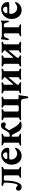

<svg xmlns="http://www.w3.org/2000/svg" viewBox="1757 -2235 635 4189"><g transform="rotate(-90 2074.5 -140.5)"><path d="M9 -54Q9 -76 22 -93Q35 -110 56 -110Q79 -110 99 -92Q117 -72 128 -72Q152 -72 168.5 -162Q185 -252 185 -339Q185 -363 173 -372.5Q161 -382 135 -388Q122 -391 116 -395.5Q110 -400 110 -409Q110 -415 117 -419.5Q124 -424 130 -424Q160 -424 186 -421Q220 -419 234 -419H412Q427 -419 461 -421Q487 -424 515 -424Q521 -424 526.5 -419.5Q532 -415 532 -409Q532 -394 513 -388Q492 -382 483 -374.5Q474 -367 474 -345V-69Q474 -51 483 -44Q492 -37 511 -31Q532 -23 532 -11Q532 -5 526.5 -1Q521 3 514 3Q484 3 458 0Q426 -2 409 -2Q392 -2 360 0Q335 3 305 3Q298 3 293 -1Q288 -5 288 -11Q288 -24 308 -31Q327 -37 335 -44Q343 -51 343 -69V-341Q343 -374 312 -374H256Q242 -374 235.5 -363Q229 -352 229 -339Q229 -261 216.5 -180.5Q204 -100 173.5 -43Q143 14 92 14Q53 14 31 -5.5Q9 -25 9 -54Z M576 0ZM576 -205Q576 -267 605 -319Q634 -371 684.5 -401.5Q735 -432 794 -432Q836 -432 871 -414Q906 -396 926 -364Q946 -332 946 -294Q946 -274 938.5 -265Q931 -256 915 -256H715Q701 -256 694.5 -248Q688 -240 688 -221Q688 -163 725 -123.5Q762 -84 818 -84Q846 -84 870 -94.5Q894 -105 920 -125Q930 -133 934 -133Q944 -133 944 -120Q944 -107 936 -90Q920 -48 873.5 -17Q827 14 764 14Q711 14 668 -14.5Q625 -43 600.5 -93Q576 -143 576 -205ZM775 -298Q798 -298 811 -299Q824 -300 834 -303Q839 -305 842 -313Q845 -321 845 -331Q845 -357 826.5 -374.5Q808 -392 781 -392Q750 -392 725 -366.5Q700 -341 701 -312Q701 -298 715 -298Z M1259 -132 1240 -169Q1238 -173 1231.5 -184.5Q1225 -196 1217.5 -200Q1210 -204 1198 -204Q1187 -204 1187 -195V-68Q1187 -54 1197.5 -46.5Q1208 -39 1235 -30Q1244 -27 1248.5 -23Q1253 -19 1253 -11Q1253 -5 1248.5 -1.5Q1244 2 1237 2Q1218 2 1176 0Q1136 -2 1120 -2Q1103 -2 1067 0Q1039 3 1008 3Q1002 3 996.5 -0.5Q991 -4 991 -10Q991 -25 1009 -30Q1036 -36 1046 -43Q1056 -50 1056 -66V-352Q1056 -369 1046 -377Q1036 -385 1010 -391Q992 -396 992 -411Q992 -417 997.5 -420.5Q1003 -424 1009 -424Q1040 -424 1068 -421Q1102 -419 1120 -419Q1137 -419 1175 -421Q1215 -423 1236 -423Q1243 -423 1247.5 -419.5Q1252 -416 1252 -410Q1252 -402 1247.5 -398.5Q1243 -395 1233 -391Q1207 -383 1197 -374Q1187 -365 1187 -351V-258Q1187 -245 1201 -245Q1241 -245 1264.5 -261Q1288 -277 1306 -307Q1318 -327 1327 -346Q1342 -377 1354.5 -395Q1367 -413 1387.5 -425.5Q1408 -438 1439 -438Q1464 -438 1481.5 -422.5Q1499 -407 1499 -382Q1499 -359 1488.5 -345Q1478 -331 1462 -331Q1452 -331 1430 -339Q1408 -347 1399 -347Q1388 -347 1381.5 -342Q1375 -337 1367 -322Q1350 -289 1333 -268Q1330 -264 1329.5 -261.5Q1329 -259 1330.5 -256.5Q1332 -254 1332 -253Q1358 -200 1396 -138Q1459 -39 1495 -31Q1518 -27 1518 -11Q1518 -1 1494 6.5Q1470 14 1435 14Q1385 14 1354.5 -2Q1324 -18 1305.5 -46.5Q1287 -75 1259 -132Z M2022 123Q2016 90 2014 65Q2007 0 1956 0H1669L1623 1Q1587 3 1566 3Q1559 3 1552 -1Q1545 -5 1545 -11Q1545 -18 1551 -22.5Q1557 -27 1568 -31Q1587 -37 1596 -44Q1605 -51 1605 -69V-351Q1605 -369 1596 -376Q1587 -383 1568 -389Q1545 -397 1545 -410Q1545 -416 1552 -420Q1559 -424 1566 -424Q1595 -424 1622 -421Q1656 -419 1673 -419Q1690 -419 1720 -421Q1744 -424 1774 -424Q1780 -424 1785.5 -420Q1791 -416 1791 -410Q1791 -396 1772 -389Q1751 -382 1743.5 -376Q1736 -370 1736 -352V-82Q1736 -49 1767 -49H1842Q1873 -49 1873 -82V-352Q1873 -370 1865 -376.5Q1857 -383 1838 -389Q1818 -396 1818 -410Q1818 -416 1823 -420Q1828 -424 1835 -424Q1864 -424 1891 -421Q1923 -419 1939 -419Q1956 -419 1988 -421Q2013 -424 2044 -424Q2051 -424 2056.5 -420Q2062 -416 2062 -410Q2062 -397 2041 -389Q2021 -383 2012.5 -376.5Q2004 -370 2004 -352V-64Q2004 -58 2014 -54.5Q2024 -51 2042 -51Q2049 -51 2061.5 -53.5Q2074 -56 2080 -56Q2094 -56 2094 -49Q2094 -40 2093 -38Q2093 -35 2087 1Q2073 75 2070 121Q2069 139 2062 148Q2055 157 2044 157Q2027 157 2022 123Z M2129 -11Q2129 -18 2135 -22.5Q2141 -27 2152 -31Q2172 -37 2181 -44Q2190 -51 2190 -70V-351Q2190 -369 2181 -376Q2172 -383 2153 -389Q2130 -397 2130 -410Q2130 -416 2136.5 -420Q2143 -424 2150 -424Q2180 -424 2208 -421Q2242 -419 2258 -419Q2275 -419 2305 -421Q2329 -424 2359 -424Q2365 -424 2370.5 -420Q2376 -416 2376 -410Q2376 -396 2356 -389Q2336 -382 2328.5 -376Q2321 -370 2321 -352V-182Q2321 -168 2327 -168Q2330 -168 2335 -174L2476 -338Q2478 -340 2481 -344.5Q2484 -349 2484 -352Q2484 -370 2476.5 -376.5Q2469 -383 2450 -389Q2430 -396 2430 -410Q2430 -416 2435.5 -420Q2441 -424 2447 -424Q2477 -424 2502 -421Q2534 -419 2550 -419Q2567 -419 2599 -421Q2626 -424 2656 -424Q2662 -424 2668 -420Q2674 -416 2674 -410Q2674 -397 2653 -389Q2633 -383 2624 -376.5Q2615 -370 2615 -352V-69Q2615 -51 2624.5 -44Q2634 -37 2654 -31Q2674 -24 2674 -11Q2674 -5 2668.5 -1Q2663 3 2657 3Q2627 3 2600 0Q2566 -2 2550 -2Q2533 -2 2501 0Q2476 3 2445 3Q2439 3 2434 -1Q2429 -5 2429 -11Q2429 -24 2448 -31Q2467 -37 2475.5 -44Q2484 -51 2484 -69V-262Q2484 -268 2481 -269.5Q2478 -271 2476 -268L2333 -98Q2321 -86 2321 -69Q2321 -51 2329 -44.5Q2337 -38 2357 -31Q2377 -24 2377 -11Q2377 -5 2371.5 -1Q2366 3 2360 3Q2330 3 2306 0Q2274 -2 2258 -2Q2241 -2 2207 0Q2180 3 2149 3Q2142 3 2135.5 -1Q2129 -5 2129 -11Z M2716 -11Q2716 -18 2722 -22.5Q2728 -27 2739 -31Q2759 -37 2768 -44Q2777 -51 2777 -70V-351Q2777 -369 2768 -376Q2759 -383 2740 -389Q2717 -397 2717 -410Q2717 -416 2723.5 -420Q2730 -424 2737 -424Q2767 -424 2795 -421Q2829 -419 2845 -419Q2862 -419 2892 -421Q2916 -424 2946 -424Q2952 -424 2957.5 -420Q2963 -416 2963 -410Q2963 -396 2943 -389Q2923 -382 2915.5 -376Q2908 -370 2908 -352V-182Q2908 -168 2914 -168Q2917 -168 2922 -174L3063 -338Q3065 -340 3068 -344.5Q3071 -349 3071 -352Q3071 -370 3063.5 -376.5Q3056 -383 3037 -389Q3017 -396 3017 -410Q3017 -416 3022.5 -420Q3028 -424 3034 -424Q3064 -424 3089 -421Q3121 -419 3137 -419Q3154 -419 3186 -421Q3213 -424 3243 -424Q3249 -424 3255 -420Q3261 -416 3261 -410Q3261 -397 3240 -389Q3220 -383 3211 -376.5Q3202 -370 3202 -352V-69Q3202 -51 3211.5 -44Q3221 -37 3241 -31Q3261 -24 3261 -11Q3261 -5 3255.5 -1Q3250 3 3244 3Q3214 3 3187 0Q3153 -2 3137 -2Q3120 -2 3088 0Q3063 3 3032 3Q3026 3 3021 -1Q3016 -5 3016 -11Q3016 -24 3035 -31Q3054 -37 3062.5 -44Q3071 -51 3071 -69V-262Q3071 -268 3068 -269.5Q3065 -271 3063 -268L2920 -98Q2908 -86 2908 -69Q2908 -51 2916 -44.5Q2924 -38 2944 -31Q2964 -24 2964 -11Q2964 -5 2958.5 -1Q2953 3 2947 3Q2917 3 2893 0Q2861 -2 2845 -2Q2828 -2 2794 0Q2767 3 2736 3Q2729 3 2722.5 -1Q2716 -5 2716 -11Z M3377 -10Q3377 -25 3396 -30Q3422 -36 3432 -43.5Q3442 -51 3442 -67V-346Q3442 -359 3439 -366.5Q3436 -374 3425 -374H3391Q3361 -374 3332 -294Q3331 -292 3327.5 -283.5Q3324 -275 3319.5 -269.5Q3315 -264 3309 -264Q3301 -264 3296.5 -272Q3292 -280 3292 -290Q3292 -299 3297 -316Q3303 -340 3303 -350Q3303 -361 3304 -368.5Q3305 -376 3306 -381Q3309 -401 3309 -417Q3309 -426 3313.5 -431.5Q3318 -437 3324 -437Q3333 -437 3351 -426Q3363 -418 3407 -418H3629Q3675 -418 3684 -426Q3690 -430 3697 -433.5Q3704 -437 3708 -437Q3713 -437 3717.5 -431Q3722 -425 3722 -417Q3722 -409 3720 -391Q3717 -375 3717 -358Q3717 -325 3719 -291V-287Q3719 -279 3714.5 -271.5Q3710 -264 3702 -264Q3693 -264 3687.5 -274Q3682 -284 3680 -294Q3678 -320 3663.5 -347Q3649 -374 3630 -374H3591Q3580 -374 3577 -367Q3574 -360 3574 -346V-68Q3574 -54 3584 -46Q3594 -38 3621 -30Q3631 -26 3635.5 -22.5Q3640 -19 3640 -11Q3640 -5 3635.5 -1.5Q3631 2 3624 2Q3605 2 3563 0Q3523 -2 3507 -2Q3490 -2 3454 0Q3426 3 3395 3Q3388 3 3382.5 -0.5Q3377 -4 3377 -10Z M3755 0ZM3755 -205Q3755 -267 3784 -319Q3813 -371 3863.5 -401.5Q3914 -432 3973 -432Q4015 -432 4050 -414Q4085 -396 4105 -364Q4125 -332 4125 -294Q4125 -274 4117.5 -265Q4110 -256 4094 -256H3894Q3880 -256 3873.5 -248Q3867 -240 3867 -221Q3867 -163 3904 -123.5Q3941 -84 3997 -84Q4025 -84 4049 -94.5Q4073 -105 4099 -125Q4109 -133 4113 -133Q4123 -133 4123 -120Q4123 -107 4115 -90Q4099 -48 4052.5 -17Q4006 14 3943 14Q3890 14 3847 -14.5Q3804 -43 3779.5 -93Q3755 -143 3755 -205ZM3954 -298Q3977 -298 3990 -299Q4003 -300 4013 -303Q4018 -305 4021 -313Q4024 -321 4024 -331Q4024 -357 4005.5 -374.5Q3987 -392 3960 -392Q3929 -392 3904 -366.5Q3879 -341 3880 -312Q3880 -298 3894 -298Z"/></g></svg>

Font: EB Garamond
Style: Bold
Weight: 700
Designer: Georg Duffner and Octavio Pardo
Foundry: Georg Duffner
Version: Version 1.000; ttfautohint (v1.6)